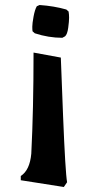

<svg xmlns="http://www.w3.org/2000/svg" viewBox="-20 -512 346 767"><path d="M114 -302 223 -282Q223 -273 232 -48.5Q241 176 248 216L235 235L63 208V191Q99 168 105 102Q114 -75 114 -302ZM110 -387Q109 -393 109 -405.5Q109 -418 114 -445.5Q119 -473 127 -487L138 -492Q196 -488 245 -474L254 -466Q256 -455 256 -441Q256 -427 252.5 -401Q249 -375 240 -367L229 -361Q174 -361 119 -379Z"/></svg>

Font: Asul
Style: Bold
Weight: 700
Designer: Mariela Monsalve
Foundry: Mariela Monsalve
Version: Version 1.002